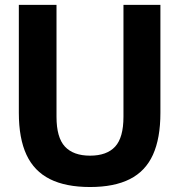

<svg xmlns="http://www.w3.org/2000/svg" viewBox="-20 -760 738 790"><path d="M350.5 9.5Q250.5 9.5 185.5 -23Q120.5 -55.5 89 -123Q57.5 -190.5 57.5 -296V-740H212.5V-279.5Q212.5 -194 247.2 -156.8Q282 -119.5 350.5 -119.5Q419.5 -119.5 453.8 -156.8Q488 -194 488 -279.5V-740H640V-296Q640 -190.5 609.2 -123Q578.5 -55.5 514.2 -23Q450 9.5 350.5 9.5Z"/></svg>

Font: Encode Sans SemiCondensed
Style: Bold
Weight: 700
Width: 4
Designer: Multiple Designers
Foundry: Impallari Type
Version: Version 3.002